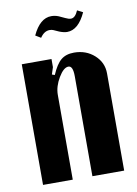

<svg xmlns="http://www.w3.org/2000/svg" viewBox="-78 -724 555 776"><g transform="rotate(-10 199.0 -335.5)"><path d="M130.9 -586.9 108.9 -600.1Q139.6 -666 186 -666Q201.2 -666 215.8 -660.2L240.2 -648.9Q253.9 -642.1 263.2 -642.1Q280.8 -642.1 293 -670.9L315.9 -659.2Q285.2 -591.8 238.8 -591.8Q225.6 -591.8 207 -599.1L185.1 -608.9Q179.2 -611.8 169.9 -611.8Q147.5 -611.8 130.9 -586.9ZM159.2 -429.2Q177.2 -471.2 197.5 -488Q217.8 -504.9 251 -504.9Q300.3 -504.9 334.2 -474.4Q368.2 -443.8 368.2 -398.9V0H237.8V-410.2Q237.8 -453.1 219.2 -453.1Q199.2 -453.1 178.2 -417.7Q157.2 -382.3 157.2 -348.1V0H35.2V-495.1H157.2V-461.9L147.9 -433.1Z"/></g></svg>

Font: Moniqa Black Paragraph
Style: Regular
Weight: 900
Designer: Rajesh Rajput
Foundry: Rajesh Rajput
Version: Version 1.000